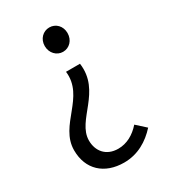

<svg xmlns="http://www.w3.org/2000/svg" viewBox="-190 -651 853 964"><g transform="rotate(-30 237.0 -169.0)"><path d="M241 219C321 219 384 180 432 127L379 79C344 119 300 144 250 144C179 144 142 95 142 35C142 -84 320 -148 296 -322H215C234 -166 53 -106 53 40C53 151 127 219 241 219ZM253 -416C290 -416 319 -446 319 -487C319 -528 290 -557 253 -557C217 -557 187 -528 187 -487C187 -446 217 -416 253 -416Z"/></g></svg>

Font: Noto Sans Mono CJK SC
Style: Regular
Weight: 400
Designer: Ryoko NISHIZUKA 西塚涼子 (kana, bopomofo & ideographs); Paul D. Hunt (Latin, Greek & Cyrillic); Sandoll Communications 산돌커뮤니
Foundry: Adobe
Version: Version 2.004;hotconv 1.0.118;makeotfexe 2.5.65603